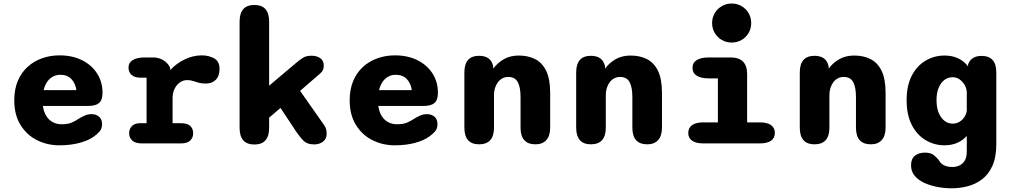

<svg xmlns="http://www.w3.org/2000/svg" viewBox="-20 -794 5611 1063"><path d="M308.5 10.5Q241.5 10.5 184.5 -18.2Q127.5 -47 93.2 -102.8Q59 -158.5 59 -239Q59 -299.5 78.5 -345.8Q98 -392 132.5 -423.5Q167 -455 212.5 -471.2Q258 -487.5 310 -487.5Q379.5 -487.5 433 -461.2Q486.5 -435 517 -388.2Q547.5 -341.5 547.5 -280.5Q547.5 -240.5 528.8 -224Q510 -207.5 469 -207.5H217.5Q222 -175 235.8 -152.5Q249.5 -130 271.5 -118Q293.5 -106 320.5 -106Q356 -106 377.5 -115.5Q399 -125 416.5 -137Q433.5 -147.5 450.5 -154.8Q467.5 -162 487 -162Q512 -162 528.5 -148Q545 -134 545 -107Q545 -82 532 -66.8Q519 -51.5 499.5 -38Q469.5 -16 420 -2.8Q370.5 10.5 308.5 10.5ZM221.5 -295H403Q397.5 -333.5 374.8 -356.8Q352 -380 313.5 -380Q292 -380 273.5 -370.2Q255 -360.5 241.8 -341.8Q228.5 -323 221.5 -295Z M935.5 -112H981Q1018 -112 1033.8 -96.2Q1049.5 -80.5 1049.5 -56Q1049.5 -32 1033.2 -16Q1017 0 981 0H767.5Q729 0 712 -16Q695 -32 695 -56Q695 -80.5 710.5 -96.2Q726 -112 756.5 -112H791.5V-364H757.5Q725.5 -364 708.5 -379.2Q691.5 -394.5 691.5 -420Q691.5 -447 715 -461.5Q738.5 -476 783 -476H828Q857.5 -476 882 -462Q906.5 -448 920 -423.5L923.5 -407Q956.5 -443 1002.8 -465.2Q1049 -487.5 1097.5 -487.5Q1136 -487.5 1165.8 -470.8Q1195.5 -454 1195.5 -412.5Q1195.5 -373.5 1175 -352.5Q1154.5 -331.5 1120 -331.5Q1099 -331.5 1085 -334.8Q1071 -338 1058 -343Q1048 -346.5 1037.8 -348.5Q1027.5 -350.5 1016.5 -350.5Q993 -350.5 974.8 -337Q956.5 -323.5 946 -301.2Q935.5 -279 935.5 -252Z M1388.5 6Q1306.5 6 1306.5 -86V-674.5Q1306.5 -766.5 1388.5 -766.5Q1470 -766.5 1470 -674.5V-319.5L1612.5 -440Q1639 -463 1657.5 -474.2Q1676 -485.5 1705 -485.5Q1734 -485.5 1753.2 -471.8Q1772.5 -458 1772.5 -431.5Q1772.5 -417.5 1768.2 -407.2Q1764 -397 1752.5 -387L1641.5 -291L1773 -103.5Q1783 -89.5 1785.8 -77.5Q1788.5 -65.5 1788.5 -53.5Q1788.5 -26 1768.8 -10.2Q1749 5.5 1720 5.5Q1682 5.5 1663 -12.5Q1644 -30.5 1622 -62L1533 -196.5L1470 -142.5V-86Q1470 6 1388.5 6Z M2165.5 10.5Q2098.5 10.5 2041.5 -18.2Q1984.5 -47 1950.2 -102.8Q1916 -158.5 1916 -239Q1916 -299.5 1935.5 -345.8Q1955 -392 1989.5 -423.5Q2024 -455 2069.5 -471.2Q2115 -487.5 2167 -487.5Q2236.5 -487.5 2290 -461.2Q2343.5 -435 2374 -388.2Q2404.5 -341.5 2404.5 -280.5Q2404.5 -240.5 2385.8 -224Q2367 -207.5 2326 -207.5H2074.5Q2079 -175 2092.8 -152.5Q2106.5 -130 2128.5 -118Q2150.5 -106 2177.5 -106Q2213 -106 2234.5 -115.5Q2256 -125 2273.5 -137Q2290.5 -147.5 2307.5 -154.8Q2324.5 -162 2344 -162Q2369 -162 2385.5 -148Q2402 -134 2402 -107Q2402 -82 2389 -66.8Q2376 -51.5 2356.5 -38Q2326.5 -16 2277 -2.8Q2227.5 10.5 2165.5 10.5ZM2078.5 -295H2260Q2254.5 -333.5 2231.8 -356.8Q2209 -380 2170.5 -380Q2149 -380 2130.5 -370.2Q2112 -360.5 2098.8 -341.8Q2085.5 -323 2078.5 -295Z M2944.5 5Q2862 5 2862 -87.5V-256Q2862 -311.5 2846.5 -339.8Q2831 -368 2794 -368Q2776.5 -368 2762 -360.5Q2747.5 -353 2737 -339.2Q2726.5 -325.5 2720.8 -307.5Q2715 -289.5 2715 -269V-87.5Q2715 5 2632.5 5Q2551 5 2551 -87.5V-393Q2551 -485 2632.5 -485Q2698 -485 2710.5 -427.5L2711 -414Q2733.5 -445.5 2769 -466Q2804.5 -486.5 2852 -486.5Q2903.5 -486.5 2942.8 -466.8Q2982 -447 3004 -401.8Q3026 -356.5 3026 -280V-87.5Q3026 -42.5 3005 -18.8Q2984 5 2944.5 5Z M3563.5 5Q3481 5 3481 -87.5V-256Q3481 -311.5 3465.5 -339.8Q3450 -368 3413 -368Q3395.5 -368 3381 -360.5Q3366.5 -353 3356 -339.2Q3345.5 -325.5 3339.8 -307.5Q3334 -289.5 3334 -269V-87.5Q3334 5 3251.5 5Q3170 5 3170 -87.5V-393Q3170 -485 3251.5 -485Q3317 -485 3329.5 -427.5L3330 -414Q3352.5 -445.5 3388 -466Q3423.5 -486.5 3471 -486.5Q3522.5 -486.5 3561.8 -466.8Q3601 -447 3623 -401.8Q3645 -356.5 3645 -280V-87.5Q3645 -42.5 3624 -18.8Q3603 5 3563.5 5Z M3874 -116.5H3954.5V-360H3905.5Q3860.5 -360 3837.2 -375Q3814 -390 3814 -418Q3814 -446.5 3837.2 -461.2Q3860.5 -476 3905.5 -476H4024.5Q4116.5 -476 4116.5 -384V-116.5H4186Q4228 -116.5 4249 -101.2Q4270 -86 4270 -58Q4270 -30 4249 -15Q4228 0 4186 0H3874Q3833 0 3811.8 -15Q3790.5 -30 3790.5 -58Q3790.5 -86 3811.8 -101.2Q3833 -116.5 3874 -116.5ZM3922.5 -666.5Q3922.5 -696.5 3937 -721Q3951.5 -745.5 3976.2 -760Q4001 -774.5 4031 -774.5Q4061.5 -774.5 4086 -760Q4110.5 -745.5 4124.8 -721Q4139 -696.5 4139 -666.5Q4139 -636.5 4124.8 -611.8Q4110.5 -587 4086 -572.8Q4061.5 -558.5 4031 -558.5Q4001 -558.5 3976.2 -572.8Q3951.5 -587 3937 -611.8Q3922.5 -636.5 3922.5 -666.5Z M4801.5 5Q4719 5 4719 -87.5V-256Q4719 -311.5 4703.5 -339.8Q4688 -368 4651 -368Q4633.5 -368 4619 -360.5Q4604.5 -353 4594 -339.2Q4583.5 -325.5 4577.8 -307.5Q4572 -289.5 4572 -269V-87.5Q4572 5 4489.5 5Q4408 5 4408 -87.5V-393Q4408 -485 4489.5 -485Q4555 -485 4567.5 -427.5L4568 -414Q4590.5 -445.5 4626 -466Q4661.5 -486.5 4709 -486.5Q4760.5 -486.5 4799.8 -466.8Q4839 -447 4861 -401.8Q4883 -356.5 4883 -280V-87.5Q4883 -42.5 4862 -18.8Q4841 5 4801.5 5Z M5249.5 248.5Q5208.5 248.5 5168.5 240.8Q5128.5 233 5095.8 217.8Q5063 202.5 5043.5 178.5Q5024 154.5 5024 121Q5024 85 5045.5 68Q5067 51 5101 51Q5133 51 5150.2 65Q5167.5 79 5178.5 93.5Q5188 112 5207 121.2Q5226 130.5 5253.5 130.5Q5273.5 130.5 5291.5 122.2Q5309.5 114 5321 95.5Q5332.5 77 5332.5 46.5V-41.5Q5311 -17 5279.8 -3.2Q5248.5 10.5 5209.5 10.5Q5152.5 10.5 5104.5 -18.2Q5056.5 -47 5028 -102.5Q4999.5 -158 4999.5 -239Q4999.5 -320 5028 -375Q5056.5 -430 5104.5 -458.2Q5152.5 -486.5 5209.5 -486.5Q5252.5 -486.5 5285.2 -470.8Q5318 -455 5339.5 -426.5L5340 -438.5Q5358 -484.5 5414 -484.5Q5496 -484.5 5496 -393.5V4Q5496 76.5 5474.5 124Q5453 171.5 5417 198.8Q5381 226 5337.2 237.2Q5293.5 248.5 5249.5 248.5ZM5254.5 -109.5Q5274.5 -109.5 5291.2 -119.2Q5308 -129 5319 -145.5Q5330 -162 5332.5 -181V-286Q5331 -306.5 5320.2 -324.5Q5309.5 -342.5 5292.5 -354.5Q5275.5 -366.5 5254.5 -366.5Q5229.5 -366.5 5209.2 -351.8Q5189 -337 5177 -308.5Q5165 -280 5165 -239Q5165 -198.5 5177 -169.5Q5189 -140.5 5209.2 -125Q5229.5 -109.5 5254.5 -109.5Z"/></svg>

Font: Sono Monospace
Style: Bold
Weight: 700
Designer: Tyler Finck
Foundry: Tyler Finck
Version: Version 2.112